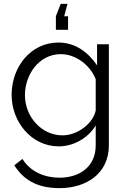

<svg xmlns="http://www.w3.org/2000/svg" viewBox="-20 -750 658 993"><path d="M329 -730H294L269 -666V-596H332V-666H312ZM40 -259C40 -122 141 7 284 7C359 7 435 -35 475 -101V2C475 114 389 169 288 169C210 169 137 138 96 72L54 105C100 177 168 223 288 223C427 223 543 147 543 2V-521H482V-412C436 -479 371 -530 282 -530C139 -530 40 -404 40 -259ZM475 -179C463 -115 384 -50 303 -50C195 -50 109 -146 109 -258C109 -361 179 -470 295 -470C370 -470 446 -415 475 -340Z"/></svg>

Font: FIGSv2-sans-serif
Style: Regular
Weight: 400
Designer: Matt McInerney, Pablo Impallari, Rodrigo Fuenzalida,Mirko Velimirovic
Foundry: Matt McInerney, Pablo Impallari, Rodrigo Fuenzalida
Version: Version 4.021;hotconv 1.0.109;makeotfexe 2.5.65596